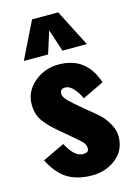

<svg xmlns="http://www.w3.org/2000/svg" viewBox="-128 -917 695 994"><g transform="rotate(-15 219.0 -419.5)"><path d="M50 -653 147 -850H287L388 -653H257L218 -772L180 -653ZM241 11Q162 11 109 -21Q56 -53 18 -129L136 -185Q176 -108 222 -108Q253 -108 253 -129Q253 -149 240.5 -163.5Q228 -178 183 -215Q171 -225 164 -231L139 -252Q81 -300 56 -336.5Q31 -373 31 -424Q31 -494 87 -541.5Q143 -589 218 -589Q367 -589 415 -441L300 -386Q288 -415 266 -440Q244 -465 222 -465Q193 -465 193 -439Q193 -421 215 -399Q237 -377 289 -334L312 -315Q347 -287 366 -268.5Q385 -250 404 -216.5Q423 -183 423 -149Q423 -76 368.5 -32.5Q314 11 241 11Z"/></g></svg>

Font: Oswald Heavy
Style: Regular
Weight: 400
Designer: Vernon Adams
Foundry: Vernon Adams
Version: Version 4.101